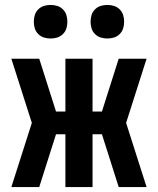

<svg xmlns="http://www.w3.org/2000/svg" viewBox="-20 -758 640 778"><path d="M574 0H461L393 -214H355V0H245V-214H207L139 0H26L109 -260L26 -520H139L207 -306H245V-520H355V-306H393L461 -520H574L491 -260ZM415 -602Q401 -602 388 -606Q375 -610 365 -620Q355 -630 351 -643Q347 -656 347 -670Q347 -684 351 -697Q355 -710 365 -720Q375 -730 388 -734Q401 -738 415 -738Q429 -738 442 -734Q455 -730 465 -720Q475 -710 479 -697Q483 -684 483 -670Q483 -656 479 -643Q475 -630 465 -620Q455 -610 442 -606Q429 -602 415 -602ZM185 -602Q171 -602 158 -606Q145 -610 135 -620Q125 -630 121 -643Q117 -656 117 -670Q117 -684 121 -697Q125 -710 135 -720Q145 -730 158 -734Q171 -738 185 -738Q199 -738 212 -734Q225 -730 235 -720Q245 -710 249 -697Q253 -684 253 -670Q253 -656 249 -643Q245 -630 235 -620Q225 -610 212 -606Q199 -602 185 -602Z"/></svg>

Font: Iosevka Fixed Extended
Style: Bold
Weight: 700
Width: 7
Monospace: yes
Designer: Belleve Invis
Foundry: Belleve Invis
Version: Version 24.1.1; ttfautohint (v1.8.4)